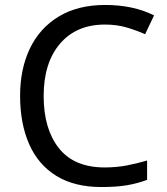

<svg xmlns="http://www.w3.org/2000/svg" viewBox="-20 -744 672 774"><path d="M403 -645Q288 -645 222 -568Q156 -491 156 -357Q156 -224 217.5 -146.5Q279 -69 402 -69Q449 -69 491 -77Q533 -85 573 -97V-19Q533 -4 490.5 3Q448 10 389 10Q280 10 207 -35Q134 -80 97.5 -163Q61 -246 61 -358Q61 -466 100.5 -548.5Q140 -631 217 -677.5Q294 -724 404 -724Q517 -724 601 -682L565 -606Q532 -621 491.5 -633Q451 -645 403 -645Z"/></svg>

Font: Noto Sans Phoenician
Style: Regular
Weight: 400
Designer: Monotype Design Team
Foundry: Monotype Imaging Inc.
Version: Version 2.001; ttfautohint (v1.8.4.7-5d5b)